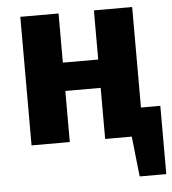

<svg xmlns="http://www.w3.org/2000/svg" viewBox="-51 -578 706 790"><g transform="rotate(-5 302.0 -182.5)"><path d="M524 -531H366V-328H220V-531H62V0H220V-211H366V0H476L494 166H604V-116H524Z"/></g></svg>

Font: Fira Sans
Style: Bold
Weight: 700
Designer: Carrois Corporate & Edenspiekermann AG
Foundry: Carrois Corporate GbR & Edenspiekermann AG
Version: Version 4.203